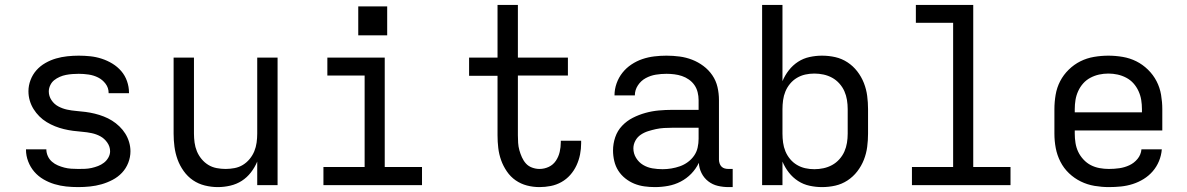

<svg xmlns="http://www.w3.org/2000/svg" viewBox="-20 -755 4840 783"><path d="M299 8Q274 8 250 5.5Q226 3 202.5 -4Q179 -11 157.5 -23.5Q136 -36 120 -54.5Q104 -73 95 -96.5Q86 -120 86 -144V-146H169Q169 -132 175 -118.5Q181 -105 192 -95.5Q203 -86 216 -80.5Q229 -75 242.5 -71.5Q256 -68 270.5 -67Q285 -66 299 -66Q313 -66 326.5 -66.5Q340 -67 353.5 -70Q367 -73 380 -78Q393 -83 404 -91.5Q415 -100 422 -112.5Q429 -125 429 -138Q429 -157 417.5 -173.5Q406 -190 389.5 -199Q373 -208 354 -212Q335 -216 316 -217.5Q297 -219 278 -221.5Q259 -224 240.5 -228.5Q222 -233 204.5 -240Q187 -247 170.5 -257Q154 -267 140.5 -280.5Q127 -294 117 -310Q107 -326 101.5 -344.5Q96 -363 96 -383Q96 -406 104.5 -428.5Q113 -451 128.5 -468.5Q144 -486 165 -498Q186 -510 208.5 -516.5Q231 -523 254.5 -525.5Q278 -528 301 -528Q325 -528 348.5 -525.5Q372 -523 395 -515.5Q418 -508 438.5 -495.5Q459 -483 474.5 -465Q490 -447 498 -424Q506 -401 506 -378V-375H423V-376Q423 -397 410.5 -413.5Q398 -430 380 -439Q362 -448 341.5 -451Q321 -454 301 -454Q288 -454 275 -453Q262 -452 249 -449.5Q236 -447 223.5 -441.5Q211 -436 201 -428Q191 -420 185 -407.5Q179 -395 179 -382Q179 -363 190 -346.5Q201 -330 218 -321Q235 -312 253.5 -308Q272 -304 291 -302.5Q310 -301 329 -298.5Q348 -296 366.5 -291.5Q385 -287 403 -280Q421 -273 437 -263Q453 -253 467 -239.5Q481 -226 491 -210Q501 -194 506.5 -175.5Q512 -157 512 -138Q512 -114 503 -91Q494 -68 477.5 -50.5Q461 -33 439 -21.5Q417 -10 394 -3.5Q371 3 347 5.5Q323 8 299 8Z M868 8Q842 8 815.5 1.5Q789 -5 767 -20Q745 -35 729 -57.5Q713 -80 704 -105Q695 -130 691.5 -156.5Q688 -183 688 -210V-520H771V-210Q771 -192 773.5 -173.5Q776 -155 783 -138Q790 -121 802 -106.5Q814 -92 829.5 -82.5Q845 -73 863.5 -69.5Q882 -66 900 -66Q918 -66 936.5 -69.5Q955 -73 970.5 -82.5Q986 -92 998 -106.5Q1010 -121 1017 -138Q1024 -155 1026.5 -173.5Q1029 -192 1029 -210V-520H1112V0H1029V-96Q1019 -72 1003 -51.5Q987 -31 966 -17.5Q945 -4 919.5 2Q894 8 868 8Z M1299 0V-74H1467V-447H1315V-520H1549V-74H1701V0ZM1441 -611V-729H1559V-611Z M2180 8Q2154 8 2129 1.5Q2104 -5 2083 -19.5Q2062 -34 2047 -56Q2032 -78 2023.5 -102Q2015 -126 2012 -151.5Q2009 -177 2009 -203V-446H1893V-520H2009V-735H2092V-520H2296V-447H2092V-203Q2092 -188 2093 -172.5Q2094 -157 2098 -142.5Q2102 -128 2108.5 -113.5Q2115 -99 2125 -88Q2135 -77 2150 -71.5Q2165 -66 2180 -66Q2200 -66 2218 -74.5Q2236 -83 2247 -99.5Q2258 -116 2262.5 -135.5Q2267 -155 2267 -175V-181H2350V-171Q2350 -148 2345.5 -125Q2341 -102 2331 -80.5Q2321 -59 2305.5 -41.5Q2290 -24 2269.5 -12.5Q2249 -1 2226 3.5Q2203 8 2180 8Z M2651 8Q2629 8 2607.5 5Q2586 2 2566.5 -6Q2547 -14 2530 -27.5Q2513 -41 2501.5 -59Q2490 -77 2485 -98.5Q2480 -120 2480 -141Q2480 -169 2489 -195.5Q2498 -222 2517 -242Q2536 -262 2560.5 -274.5Q2585 -287 2612 -294.5Q2639 -302 2666.5 -304.5Q2694 -307 2721 -307H2829V-347Q2829 -363 2825 -379Q2821 -395 2812 -408Q2803 -421 2789.5 -430.5Q2776 -440 2761 -445Q2746 -450 2730 -452Q2714 -454 2698 -454Q2676 -454 2654.5 -450.5Q2633 -447 2613.5 -436.5Q2594 -426 2581.5 -407Q2569 -388 2569 -366H2486Q2486 -391 2494.5 -415Q2503 -439 2518.5 -458.5Q2534 -478 2555 -492Q2576 -506 2599.5 -514Q2623 -522 2648 -525Q2673 -528 2698 -528Q2725 -528 2751.5 -524.5Q2778 -521 2802.5 -511.5Q2827 -502 2848.5 -486Q2870 -470 2885 -448Q2900 -426 2906 -400Q2912 -374 2912 -347V-104Q2912 -97 2914.5 -89Q2917 -81 2922.5 -75.5Q2928 -70 2935.5 -68Q2943 -66 2951 -66H2968V8H2951Q2929 8 2907.5 3Q2886 -2 2868.5 -15.5Q2851 -29 2841 -49Q2831 -69 2830 -91Q2818 -66 2799 -46.5Q2780 -27 2756 -14.5Q2732 -2 2705 3Q2678 8 2651 8ZM2682 -65Q2700 -65 2718 -68Q2736 -71 2753 -77Q2770 -83 2785 -94Q2800 -105 2810.5 -120Q2821 -135 2825 -153Q2829 -171 2829 -189V-234H2721Q2705 -234 2688 -233Q2671 -232 2655 -228.5Q2639 -225 2623 -220Q2607 -215 2593 -205.5Q2579 -196 2571 -181Q2563 -166 2563 -150Q2563 -129 2574 -111Q2585 -93 2602.5 -82.5Q2620 -72 2640.5 -68.5Q2661 -65 2682 -65Z M3332 8Q3307 8 3281.5 2.5Q3256 -3 3234.5 -17Q3213 -31 3197 -51.5Q3181 -72 3171 -96V0H3088V-735H3171V-424Q3181 -448 3197 -468.5Q3213 -489 3234.5 -503Q3256 -517 3281.5 -522.5Q3307 -528 3332 -528Q3360 -528 3386.5 -522Q3413 -516 3436 -501Q3459 -486 3476 -464Q3493 -442 3503 -416.5Q3513 -391 3516.5 -364Q3520 -337 3520 -310V-210Q3520 -183 3516.5 -156Q3513 -129 3503 -103.5Q3493 -78 3476 -56Q3459 -34 3436 -19Q3413 -4 3386.5 2Q3360 8 3332 8ZM3301 -65Q3320 -65 3338.5 -69Q3357 -73 3373.5 -82Q3390 -91 3403 -105.5Q3416 -120 3423.5 -137Q3431 -154 3434 -172.5Q3437 -191 3437 -210V-310Q3437 -329 3434 -347.5Q3431 -366 3423.5 -383Q3416 -400 3403 -414.5Q3390 -429 3373.5 -438Q3357 -447 3338.5 -451Q3320 -455 3301 -455Q3282 -455 3264 -451Q3246 -447 3230 -437.5Q3214 -428 3202 -413.5Q3190 -399 3183 -382Q3176 -365 3173.5 -346.5Q3171 -328 3171 -310V-210Q3171 -192 3173.5 -173.5Q3176 -155 3183 -138Q3190 -121 3202 -106.5Q3214 -92 3230 -82.5Q3246 -73 3264 -69Q3282 -65 3301 -65Z M3699 0V-74H3867V-662H3715V-735H3949V-74H4101V0Z M4502 8Q4473 8 4443.5 3Q4414 -2 4387.5 -15Q4361 -28 4339.5 -48.5Q4318 -69 4304.5 -95.5Q4291 -122 4285.5 -151Q4280 -180 4280 -210V-310Q4280 -339 4285 -368.5Q4290 -398 4303.5 -424Q4317 -450 4338.5 -471Q4360 -492 4386 -505Q4412 -518 4441.5 -523Q4471 -528 4500 -528Q4529 -528 4558.5 -523Q4588 -518 4614 -505Q4640 -492 4661.5 -471Q4683 -450 4696.5 -424Q4710 -398 4715 -368.5Q4720 -339 4720 -310V-223H4363V-210Q4363 -191 4366 -172Q4369 -153 4377 -136Q4385 -119 4398.5 -104.5Q4412 -90 4428.5 -81.5Q4445 -73 4464 -69.5Q4483 -66 4502 -66Q4524 -66 4545 -69Q4566 -72 4585.5 -81Q4605 -90 4619 -107Q4633 -124 4635 -146H4718Q4716 -121 4706.5 -98Q4697 -75 4681 -56.5Q4665 -38 4644 -25Q4623 -12 4599.5 -4.5Q4576 3 4551.5 5.5Q4527 8 4502 8ZM4363 -297H4637V-310Q4637 -329 4634 -347.5Q4631 -366 4623 -383.5Q4615 -401 4602.5 -415Q4590 -429 4573 -438Q4556 -447 4537.5 -451Q4519 -455 4500 -455Q4481 -455 4462.5 -451Q4444 -447 4427 -438Q4410 -429 4397.5 -415Q4385 -401 4377 -383.5Q4369 -366 4366 -347.5Q4363 -329 4363 -310Z"/></svg>

Font: Nova
Style: Regular
Weight: 400
Monospace: yes
Designer: Belleve Invis
Foundry: Belleve Invis
Version: Version 24.1.4; ttfautohint (v1.8.4)